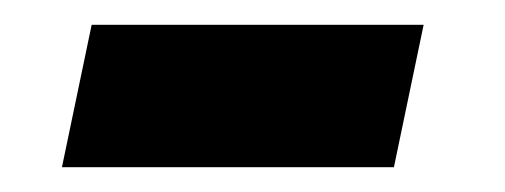

<svg xmlns="http://www.w3.org/2000/svg" viewBox="-20 -381 408 155"><path d="M30 -246 54 -361H322L298 -246Z"/></svg>

Font: Radio Canada Big SemiBold
Style: Italic
Weight: 600
Italic angle: -12°
Designer: Étienne Aubert Bonn
Foundry: Coppers and Brasses
Version: Version 1.001